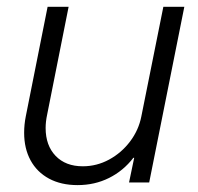

<svg xmlns="http://www.w3.org/2000/svg" viewBox="-20 -535 582 563"><path d="M417.5 0H358.4L373.5 -72.3H371.1Q341.8 -34.2 299.8 -13.2Q257.8 7.8 207.5 7.8Q159.2 7.8 123.8 -11.2Q88.4 -30.3 69.6 -64.9Q50.8 -99.6 50.8 -145.5Q50.8 -169.9 55.7 -194.3L119.6 -515.1H181.2L118.2 -198.7Q113.8 -178.2 113.8 -159.7Q113.8 -108.4 143.1 -77.9Q172.4 -47.4 222.7 -47.4Q263.7 -47.4 300 -67.1Q336.4 -86.9 361.6 -120.4Q386.7 -153.8 394.5 -193.8L459 -515.1H520.5Z"/></svg>

Font: Reddit Sans Chocolate Light
Style: Italic
Weight: 300
Italic angle: -11.25°
Designer: Stephen Hutchings
Version: Version 1.013